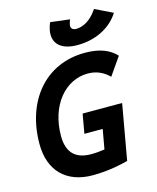

<svg xmlns="http://www.w3.org/2000/svg" viewBox="-136 -1034 931 1137"><g transform="rotate(-15 329.5 -465.0)"><path d="M290 9.8C388.7 9.8 475.6 -10.7 507.8 -19.5L567.9 -358.9H325.7L304.7 -240.2H417L395.5 -120.1C370.6 -116.2 342.8 -113.3 312.5 -113.3C216.3 -113.3 167.5 -163.1 167.5 -263.2C167.5 -448.7 275.4 -580.1 416.5 -580.1C473.6 -580.1 515.1 -556.2 545.9 -525.4L621.6 -634.3C584.5 -674.3 528.8 -703.1 431.2 -703.1C186 -703.1 32.2 -510.7 32.2 -250.5C32.2 -86.9 127.9 9.8 290 9.8ZM402.3 -758.3C508.3 -758.3 601.1 -802.7 652.8 -877.9L659.2 -887.2L550.8 -939.9L545.4 -932.1C511.2 -882.3 464.4 -853 419.9 -853C396.5 -853 384.8 -865.7 388.7 -886.7C390.1 -895.5 394 -906.7 398.4 -917L280.3 -931.6C273.9 -918.9 268.1 -900.9 265.1 -883.8C252 -804.7 302.7 -758.3 402.3 -758.3Z"/></g></svg>

Font: Cascadia Code NF
Style: Bold Italic
Weight: 700
Italic angle: -10°
Monospace: yes
Designer: Aaron Bell
Foundry: Saja Typeworks
Version: Version 2404.023